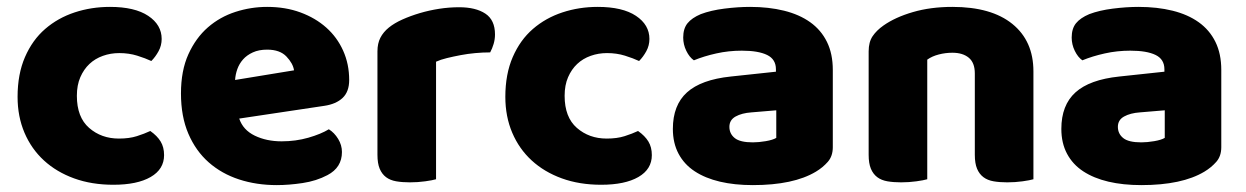

<svg xmlns="http://www.w3.org/2000/svg" viewBox="-20 -521 3615 557"><path d="M326 -367Q301 -367 278.5 -359Q256 -351 239.5 -335.5Q223 -320 213 -297Q203 -274 203 -243Q203 -181 238.5 -150Q274 -119 325 -119Q355 -119 377 -126Q399 -133 416 -141Q436 -127 446 -110.5Q456 -94 456 -71Q456 -30 417 -7.5Q378 15 309 15Q246 15 195 -3.5Q144 -22 107.5 -55.5Q71 -89 51 -136Q31 -183 31 -240Q31 -306 52.5 -355.5Q74 -405 111 -437Q148 -469 196.5 -485Q245 -501 299 -501Q371 -501 410 -475Q449 -449 449 -408Q449 -389 440 -372.5Q431 -356 419 -344Q402 -352 378 -359.5Q354 -367 326 -367Z M783 16Q724 16 673.5 -0.5Q623 -17 585.5 -50Q548 -83 526.5 -133Q505 -183 505 -250Q505 -316 526.5 -363.5Q548 -411 583 -441.5Q618 -472 663 -486.5Q708 -501 755 -501Q808 -501 851.5 -485Q895 -469 926.5 -441Q958 -413 975.5 -374Q993 -335 993 -289Q993 -255 974 -237Q955 -219 921 -214L674 -177Q685 -144 719 -127.5Q753 -111 797 -111Q838 -111 874.5 -121.5Q911 -132 934 -146Q950 -136 961 -118Q972 -100 972 -80Q972 -35 930 -13Q898 4 858 10Q818 16 783 16ZM755 -377Q731 -377 713.5 -369Q696 -361 685 -348.5Q674 -336 668.5 -320.5Q663 -305 662 -289L833 -317Q830 -337 811 -357Q792 -377 755 -377Z M1245 -1Q1235 2 1213.5 5Q1192 8 1169 8Q1147 8 1129.5 5Q1112 2 1100 -7Q1088 -16 1081.5 -31.5Q1075 -47 1075 -72V-372Q1075 -395 1083.5 -411.5Q1092 -428 1108 -441Q1124 -454 1147.5 -464.5Q1171 -475 1198 -483Q1225 -491 1254 -495.5Q1283 -500 1312 -500Q1360 -500 1388 -481.5Q1416 -463 1416 -421Q1416 -407 1412 -393.5Q1408 -380 1402 -369Q1381 -369 1359 -367Q1337 -365 1316 -361Q1295 -357 1276.5 -352.5Q1258 -348 1245 -342Z M1741 -367Q1716 -367 1693.5 -359Q1671 -351 1654.5 -335.5Q1638 -320 1628 -297Q1618 -274 1618 -243Q1618 -181 1653.5 -150Q1689 -119 1740 -119Q1770 -119 1792 -126Q1814 -133 1831 -141Q1851 -127 1861 -110.5Q1871 -94 1871 -71Q1871 -30 1832 -7.5Q1793 15 1724 15Q1661 15 1610 -3.5Q1559 -22 1522.5 -55.5Q1486 -89 1466 -136Q1446 -183 1446 -240Q1446 -306 1467.5 -355.5Q1489 -405 1526 -437Q1563 -469 1611.5 -485Q1660 -501 1714 -501Q1786 -501 1825 -475Q1864 -449 1864 -408Q1864 -389 1855 -372.5Q1846 -356 1834 -344Q1817 -352 1793 -359.5Q1769 -367 1741 -367Z M2164 -108Q2181 -108 2201.5 -111.5Q2222 -115 2232 -121V-201L2160 -195Q2132 -193 2114 -183Q2096 -173 2096 -153Q2096 -133 2111.5 -120.5Q2127 -108 2164 -108ZM2156 -501Q2210 -501 2254.5 -490Q2299 -479 2330.5 -456.5Q2362 -434 2379 -399.5Q2396 -365 2396 -318V-94Q2396 -68 2381.5 -51.5Q2367 -35 2347 -23Q2282 16 2164 16Q2111 16 2068.5 6Q2026 -4 1995.5 -24Q1965 -44 1948.5 -75Q1932 -106 1932 -147Q1932 -216 1973 -253Q2014 -290 2100 -299L2231 -313V-320Q2231 -349 2205.5 -361.5Q2180 -374 2132 -374Q2094 -374 2058 -366Q2022 -358 1993 -346Q1980 -355 1971 -373.5Q1962 -392 1962 -412Q1962 -438 1974.5 -453.5Q1987 -469 2013 -480Q2042 -491 2081.5 -496Q2121 -501 2156 -501Z M2808 -308Q2808 -339 2790.5 -353.5Q2773 -368 2743 -368Q2723 -368 2703.5 -363Q2684 -358 2670 -348V-1Q2660 2 2638.5 5Q2617 8 2594 8Q2572 8 2554.5 5Q2537 2 2525 -7Q2513 -16 2506.5 -31.5Q2500 -47 2500 -72V-372Q2500 -399 2511.5 -416Q2523 -433 2543 -447Q2577 -471 2628.5 -486Q2680 -501 2743 -501Q2856 -501 2917 -451.5Q2978 -402 2978 -314V-1Q2968 2 2946.5 5Q2925 8 2902 8Q2880 8 2862.5 5Q2845 2 2833 -7Q2821 -16 2814.5 -31.5Q2808 -47 2808 -72Z M3291 -108Q3308 -108 3328.5 -111.5Q3349 -115 3359 -121V-201L3287 -195Q3259 -193 3241 -183Q3223 -173 3223 -153Q3223 -133 3238.5 -120.5Q3254 -108 3291 -108ZM3283 -501Q3337 -501 3381.5 -490Q3426 -479 3457.5 -456.5Q3489 -434 3506 -399.5Q3523 -365 3523 -318V-94Q3523 -68 3508.5 -51.5Q3494 -35 3474 -23Q3409 16 3291 16Q3238 16 3195.5 6Q3153 -4 3122.5 -24Q3092 -44 3075.5 -75Q3059 -106 3059 -147Q3059 -216 3100 -253Q3141 -290 3227 -299L3358 -313V-320Q3358 -349 3332.5 -361.5Q3307 -374 3259 -374Q3221 -374 3185 -366Q3149 -358 3120 -346Q3107 -355 3098 -373.5Q3089 -392 3089 -412Q3089 -438 3101.5 -453.5Q3114 -469 3140 -480Q3169 -491 3208.5 -496Q3248 -501 3283 -501Z"/></svg>

Font: Baloo Thambi
Style: Regular
Weight: 400
Designer: Aadarsh Rajan and Ek Type
Foundry: Ek Type
Version: Version 1.100;PS 1.000;hotconv 1.0.88;makeotf.lib2.5.647800;